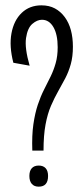

<svg xmlns="http://www.w3.org/2000/svg" viewBox="-20 -687 309 719"><path d="M101 -123Q99 -180 105 -221.5Q111 -263 121.5 -294.5Q132 -326 145 -351.5Q158 -377 169.5 -400.5Q181 -424 188.5 -450.5Q196 -477 196 -510Q196 -558 180 -585.5Q164 -613 137 -613Q119 -613 101 -597.5Q83 -582 77.5 -544.5Q72 -507 91 -441L30 -452Q14 -514 23 -562.5Q32 -611 61.5 -639Q91 -667 135 -667Q164 -667 185.5 -655.5Q207 -644 222.5 -623Q238 -602 245.5 -574Q253 -546 253 -512Q253 -475 245 -446.5Q237 -418 224.5 -394Q212 -370 198 -345.5Q184 -321 171 -291Q158 -261 150.5 -220.5Q143 -180 143 -123ZM125 12Q108 12 99 1.5Q90 -9 90 -28Q90 -47 99 -57Q108 -67 125 -67Q142 -67 151 -57Q160 -47 160 -28Q160 12 125 12Z"/></svg>

Font: Bricolage Grotesque 72pt Condensed ExtraLight
Style: Regular
Weight: 250
Width: 3
Designer: Mathieu Triay
Foundry: Atelier Triay
Version: Version 1.001;gftools[0.9.33.dev8+g029e19f]